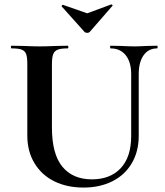

<svg xmlns="http://www.w3.org/2000/svg" viewBox="-20 -831 743 865"><path d="M478 -613Q476 -613 476 -619Q476 -625 478 -625L526 -624Q564 -622 587 -622Q606 -622 642 -624L688 -625Q690 -625 690 -619Q690 -613 688 -613Q649 -613 627 -582Q605 -551 605 -497V-219Q605 -149 574 -96Q543 -43 486.5 -14.5Q430 14 356 14Q282 14 225 -14Q168 -42 135.5 -95.5Q103 -149 103 -221V-544Q103 -574 97.5 -588Q92 -602 77.5 -607.5Q63 -613 32 -613Q29 -613 29 -619Q29 -625 32 -625L85 -624Q131 -622 158 -622Q188 -622 234 -624L285 -625Q288 -625 288 -619Q288 -613 285 -613Q254 -613 239.5 -607Q225 -601 219.5 -586.5Q214 -572 214 -542V-256Q214 -137 261 -80Q308 -23 394 -23Q477 -23 524 -73.5Q571 -124 571 -218V-497Q571 -551 546.5 -582Q522 -613 478 -613ZM258 -804Q258 -806 260.5 -808Q263 -810 264 -809L373 -771L481 -811H482Q485 -811 486.5 -808.5Q488 -806 486 -804L384 -687Q380 -683 373 -683Q365 -683 361 -687L258 -802Z"/></svg>

Font: Cormorant Unicase
Style: Bold
Weight: 700
Designer: Christian Thalmann (Catharsis Fonts)
Foundry: Catharsis Fonts
Version: Version 4.000